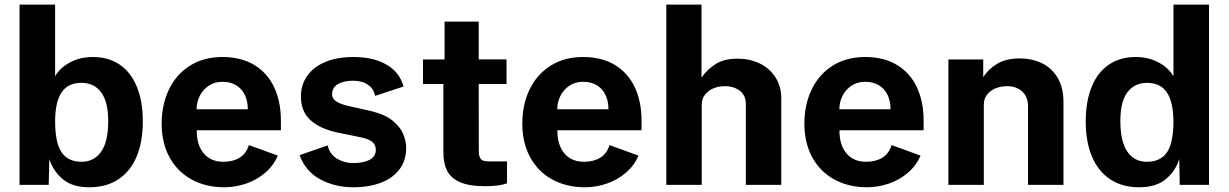

<svg xmlns="http://www.w3.org/2000/svg" viewBox="-20 -780 5183 810"><path d="M188 -108.5 185.5 0H62.5V-760.5H212.5V-458Q232.5 -493.5 275 -516.5Q317.5 -539.5 372 -539.5Q437.5 -539.5 484.8 -507.5Q532 -475.5 557.2 -414.2Q582.5 -353 582.5 -267.5Q582.5 -183 556.8 -120.5Q531 -58 480.2 -24Q429.5 10 357 10Q285.5 10 245.2 -23.8Q205 -57.5 188 -108.5ZM324.5 -97.5Q376 -97.5 406.2 -139.2Q436.5 -181 436.5 -269.5Q436.5 -350.5 406.8 -390.5Q377 -430.5 323.5 -430.5Q267.5 -430.5 240.2 -390.8Q213 -351 212.5 -269.5Q212.5 -177.5 239.8 -137.5Q267 -97.5 324.5 -97.5Z M918.5 -539.5Q997.5 -539.5 1053 -505.8Q1108.5 -472 1136.8 -411.5Q1165 -351 1165 -271V-230.5H810Q809.5 -169 839.2 -133.2Q869 -97.5 922.5 -97.5Q963 -97.5 991 -114.8Q1019 -132 1030 -168L1152 -123.5Q1134.5 -82 1099.5 -51.8Q1064.5 -21.5 1019.2 -5.8Q974 10 926 10Q848 10 788 -23Q728 -56 695 -116.8Q662 -177.5 662 -258.5Q662 -338.5 692.8 -402.5Q723.5 -466.5 781.5 -503Q839.5 -539.5 918.5 -539.5ZM1025.5 -319Q1025.5 -352 1013.5 -378.2Q1001.5 -404.5 977.2 -419.8Q953 -435 918.5 -435Q885.5 -435 860.8 -418.5Q836 -402 822.8 -375.5Q809.5 -349 809.5 -319Z M1470 -92Q1514 -92 1539.8 -106Q1565.5 -120 1565.5 -147.5Q1565.5 -169 1550 -181.8Q1534.5 -194.5 1498.5 -201.5L1405.5 -220.5Q1331 -236 1290.2 -272.8Q1249.5 -309.5 1249.5 -373Q1249.5 -421 1275.2 -458.8Q1301 -496.5 1351 -518Q1401 -539.5 1471.5 -539.5Q1556 -539.5 1611.2 -507Q1666.5 -474.5 1682.5 -415L1562.5 -375.5Q1557 -405.5 1532.2 -422.5Q1507.5 -439.5 1470 -439.5Q1430 -439.5 1405.5 -425Q1381 -410.5 1381 -383Q1381 -363 1400.8 -350.8Q1420.5 -338.5 1464.5 -329.5L1551 -310Q1605.5 -296.5 1637.2 -270.2Q1669 -244 1681.2 -214.2Q1693.5 -184.5 1693.5 -156Q1693.5 -103.5 1665.8 -66.2Q1638 -29 1587.8 -9.5Q1537.5 10 1471 10Q1392 10 1330.2 -23.8Q1268.5 -57.5 1244 -125.5L1362 -166.5Q1371.5 -128 1402.8 -110Q1434 -92 1470 -92Z M1999.5 -425.5 2000 -143.5Q2000 -124 2005 -114.5Q2010 -105 2019.8 -102Q2029.5 -99 2047.5 -99H2119V-7Q2089 5.5 2026 5.5Q1958.5 5.5 1920 -11.8Q1881.5 -29 1866 -60.2Q1850.5 -91.5 1850.5 -137V-425.5H1764.5V-529H1855.5V-689H1999.5V-529.5H2117V-425.5Z M2440 -539.5Q2519 -539.5 2574.5 -505.8Q2630 -472 2658.2 -411.5Q2686.5 -351 2686.5 -271V-230.5H2331.5Q2331 -169 2360.8 -133.2Q2390.5 -97.5 2444 -97.5Q2484.5 -97.5 2512.5 -114.8Q2540.5 -132 2551.5 -168L2673.5 -123.5Q2656 -82 2621 -51.8Q2586 -21.5 2540.8 -5.8Q2495.5 10 2447.5 10Q2369.5 10 2309.5 -23Q2249.5 -56 2216.5 -116.8Q2183.5 -177.5 2183.5 -258.5Q2183.5 -338.5 2214.2 -402.5Q2245 -466.5 2303 -503Q2361 -539.5 2440 -539.5ZM2547 -319Q2547 -352 2535 -378.2Q2523 -404.5 2498.8 -419.8Q2474.5 -435 2440 -435Q2407 -435 2382.2 -418.5Q2357.5 -402 2344.2 -375.5Q2331 -349 2331 -319Z M2791 -760.5H2939.5V-453Q2964 -487.5 2999.5 -510Q3035 -532.5 3091.5 -532.5Q3142.5 -532.5 3184.5 -512.5Q3226.5 -492.5 3251.2 -454.2Q3276 -416 3276 -364.5V0H3126.5V-342Q3126.5 -377 3101.2 -396.8Q3076 -416.5 3038 -416.5Q3012.5 -416.5 2990.2 -407.5Q2968 -398.5 2954.2 -380.8Q2940.5 -363 2940.5 -338V0H2791Z M3630 -539.5Q3709 -539.5 3764.5 -505.8Q3820 -472 3848.2 -411.5Q3876.5 -351 3876.5 -271V-230.5H3521.5Q3521 -169 3550.8 -133.2Q3580.5 -97.5 3634 -97.5Q3674.5 -97.5 3702.5 -114.8Q3730.5 -132 3741.5 -168L3863.5 -123.5Q3846 -82 3811 -51.8Q3776 -21.5 3730.8 -5.8Q3685.5 10 3637.5 10Q3559.5 10 3499.5 -23Q3439.5 -56 3406.5 -116.8Q3373.5 -177.5 3373.5 -258.5Q3373.5 -338.5 3404.2 -402.5Q3435 -466.5 3493 -503Q3551 -539.5 3630 -539.5ZM3737 -319Q3737 -352 3725 -378.2Q3713 -404.5 3688.8 -419.8Q3664.5 -435 3630 -435Q3597 -435 3572.2 -418.5Q3547.5 -402 3534.2 -375.5Q3521 -349 3521 -319Z M3981 -529H4128V-454.5Q4149.5 -488.5 4187 -511Q4224.5 -533.5 4282 -533.5Q4332.5 -533.5 4374.2 -514Q4416 -494.5 4441.2 -453Q4466.5 -411.5 4466.5 -349V0H4317V-330.5Q4317 -372 4292.2 -394.2Q4267.5 -416.5 4229 -416.5Q4203.5 -416.5 4181 -407.8Q4158.5 -399 4144.5 -381.2Q4130.5 -363.5 4130.5 -338.5V0H3981Z M4560.5 -267.5Q4560.5 -351 4584.8 -412Q4609 -473 4656.5 -506.2Q4704 -539.5 4771 -539.5Q4825.5 -539.5 4868 -516.5Q4910.5 -493.5 4930.5 -458V-760.5H5080.5V0H4957L4955 -108.5Q4938.5 -57.5 4897.8 -23.8Q4857 10 4785.5 10Q4715 10 4664.5 -23Q4614 -56 4587.2 -118.2Q4560.5 -180.5 4560.5 -267.5ZM4818 -97.5Q4876 -97.5 4903.2 -137.5Q4930.5 -177.5 4930.5 -269.5Q4929.5 -351 4902.2 -390.8Q4875 -430.5 4819 -430.5Q4767 -430.5 4736.8 -391.5Q4706.5 -352.5 4706.5 -269.5Q4706.5 -183.5 4735.8 -140.5Q4765 -97.5 4818 -97.5Z"/></svg>

Font: 1883 Sans
Style: Bold
Weight: 700
Designer: 1883 Sans project is a fork of Public Sans.
Version: Version 1.009